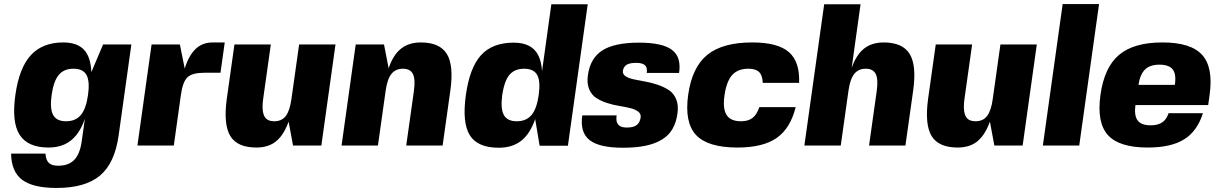

<svg xmlns="http://www.w3.org/2000/svg" viewBox="-20 -720 6010 950"><path d="M432 -363 490 -500H630L567 -50Q548 87 475 148.5Q402 210 260 210Q143 210 89.5 169.5Q36 129 35 40H205Q207 72 221.5 86Q236 100 267 100Q319 100 347 71.5Q375 43 384 -19L400 -132Q383 -83 357.5 -51.5Q332 -20 298 -5Q264 10 220 10Q118 10 77.5 -52.5Q37 -115 56 -250Q75 -385 133 -447.5Q191 -510 293 -510Q361 -510 395 -474.5Q429 -439 432 -363ZM408 -349Q391 -380 343.5 -380Q296 -380 270.5 -349Q245 -318 235.5 -250Q226 -182 243 -151Q260 -120 307 -120Q354 -120 380 -151Q406 -182 415.5 -250Q425 -318 408 -349Z M875 -250 840 0H660L730 -500H870L894 -381Q908 -426 928 -454.5Q948 -483 973.5 -496.5Q999 -510 1032 -510H1092L1071 -360H991Q932 -360 908 -338Q884 -316 875 -250Z M1430 0 1408 -118Q1392 -74 1370 -45.5Q1348 -17 1318 -3.5Q1288 10 1249 10Q1154 10 1119.5 -47Q1085 -104 1102 -230L1140 -500H1320L1282 -230Q1277 -192 1281 -167.5Q1285 -143 1298.5 -131.5Q1312 -120 1337 -120Q1374 -120 1394 -146Q1414 -172 1422 -230L1460 -500H1640L1570 0Z M1880 -500 1903 -382Q1925 -448 1964 -479Q2003 -510 2062 -510Q2156 -510 2191 -453Q2226 -396 2208 -270L2170 0H1990L2028 -270Q2036 -328 2023 -354Q2010 -380 1973.5 -380Q1937 -380 1916.5 -354Q1896 -328 1888 -270L1850 0H1670L1740 -500Z M2628 -131Q2603 -58 2559 -23.5Q2515 11 2448 11Q2343 11 2304.5 -51Q2266 -113 2285 -249.5Q2304 -386 2360.5 -447.5Q2417 -509 2522 -509Q2566 -509 2596 -494Q2626 -479 2642.5 -448Q2659 -417 2662 -368L2708 -699H2888L2790 1H2650ZM2573 -380Q2542 -380 2520 -366.5Q2498 -353 2485 -324.5Q2472 -296 2465 -250Q2456 -182 2473 -151Q2490 -120 2537 -120Q2584 -120 2610 -151Q2636 -182 2645.5 -250Q2655 -318 2638 -349Q2621 -380 2573 -380Z M3062 -369Q3060 -353 3075 -343Q3090 -333 3115.5 -327.5Q3141 -322 3172.5 -316.5Q3204 -311 3234.5 -300.5Q3265 -290 3289 -274.5Q3313 -259 3325.5 -229.5Q3338 -200 3332 -159Q3326 -114 3307.5 -82Q3289 -50 3255.5 -29.5Q3222 -9 3174.5 1Q3127 11 3062 11Q2945 11 2897 -27Q2849 -65 2861 -149H3031Q3028 -128 3032.5 -115Q3037 -102 3049 -95.5Q3061 -89 3082 -89Q3114 -89 3130 -101Q3146 -113 3150 -139Q3152 -157 3137.5 -168Q3123 -179 3098.5 -185Q3074 -191 3043.5 -196Q3013 -201 2983.5 -210.5Q2954 -220 2930.5 -235Q2907 -250 2895 -279Q2883 -308 2889 -349Q2901 -433 2961 -471Q3021 -509 3142 -509Q3257 -509 3304.5 -473.5Q3352 -438 3340 -359H3180Q3184 -385 3171.5 -397Q3159 -409 3127.5 -409Q3096 -409 3080.5 -399.5Q3065 -390 3062 -369Z M3737 -190H3917Q3891 -85 3823 -37.5Q3755 10 3629 10Q3482 10 3424 -52Q3366 -114 3385 -250.5Q3404 -387 3479.5 -448.5Q3555 -510 3702 -510Q3828 -510 3883 -462.5Q3938 -415 3934 -310H3754Q3753 -347 3736 -363.5Q3719 -380 3683 -380Q3631 -380 3603 -349Q3575 -318 3565 -250Q3558 -205 3565 -176Q3572 -147 3592 -133.5Q3612 -120 3647 -120Q3682 -120 3703.5 -136.5Q3725 -153 3737 -190Z M3960 0 4058 -699H4238L4194 -384Q4209 -427 4231 -455Q4253 -483 4283 -496.5Q4313 -510 4352 -510Q4446 -510 4481 -453Q4516 -396 4498 -270L4460 0H4280L4318 -270Q4326 -328 4313 -354Q4300 -380 4263.5 -380Q4227 -380 4206.5 -354Q4186 -328 4178 -270L4140 0Z M4900 0 4878 -118Q4862 -74 4840 -45.5Q4818 -17 4788 -3.5Q4758 10 4719 10Q4624 10 4589.5 -47Q4555 -104 4572 -230L4610 -500H4790L4752 -230Q4747 -192 4751 -167.5Q4755 -143 4768.5 -131.5Q4782 -120 4807 -120Q4844 -120 4864 -146Q4884 -172 4892 -230L4930 -500H5110L5040 0Z M5418 -700 5320 0H5140L5238 -700Z M5598 -200Q5591 -148 5609 -124Q5627 -100 5673 -100Q5697 -100 5714.5 -106.5Q5732 -113 5743.5 -126Q5755 -139 5762 -160H5932Q5904 -71 5839 -30.5Q5774 10 5659 10Q5517 10 5461.5 -52Q5406 -114 5425 -250.5Q5444 -387 5517 -448.5Q5590 -510 5731.5 -510Q5873 -510 5928.5 -448Q5984 -386 5965 -250L5958 -200ZM5613 -300H5793Q5801 -353 5782.5 -376.5Q5764 -400 5717 -400Q5670 -400 5645.5 -376Q5621 -352 5613 -300Z"/></svg>

Font: Fivo Sans Modern Heavy
Style: Regular
Weight: 900
Designer: Alexander Slobzheninov
Foundry: Alexander Slobzheninov
Version: 1.0